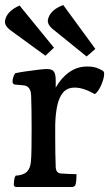

<svg xmlns="http://www.w3.org/2000/svg" viewBox="-25 -825 440 765"><path d="M40 -80Q30 -80 30 -90Q30 -97 31.5 -108Q33 -119 37 -125Q69 -127 82.5 -141Q96 -155 98 -180Q100 -197 100.5 -234.5Q101 -272 101 -311Q101 -350 100.5 -387Q100 -424 99 -446Q97 -482 69 -485L35 -488Q25 -489 25 -501Q25 -515 35 -533Q52 -537 77 -540.5Q102 -544 126 -547Q150 -550 162 -550Q182 -550 189.5 -540Q197 -530 197 -505Q197 -492 197 -476Q219 -515 251 -537.5Q283 -560 322 -560Q345 -560 359 -555Q373 -550 383 -544Q390 -540 390 -532Q390 -513 378.5 -486.5Q367 -460 353 -450Q307 -476 273 -476Q243 -476 226.5 -456.5Q210 -437 203 -403.5Q196 -370 195 -328Q195 -315 195 -301.5Q195 -288 195 -275Q195 -245 195.5 -214.5Q196 -184 197 -159Q198 -146 203 -140.5Q208 -135 214 -134Q230 -133 248.5 -132Q267 -131 280 -131Q280 -121 279 -108Q278 -95 276 -90Q273 -80 262 -80ZM20 -702Q-8 -722 -5 -742Q1 -780 53 -803L190 -635L156 -603ZM189 -706Q162 -727 166 -747Q174 -785 227 -805L355 -630L320 -600Z"/></svg>

Font: Gowun Batang
Style: Bold
Weight: 700
Designer: Yanghee Ryu
Foundry: Yanghee Ryu
Version: Version 2.000